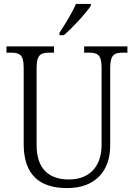

<svg xmlns="http://www.w3.org/2000/svg" viewBox="-20 -951 684 981"><path d="M284 -784V-771H306C352 -810 421 -886 444 -921V-931H368C349 -886 313 -828 284 -784ZM323 10C469 10 543 -79 543 -208V-603C543 -672 564 -682 610 -682H631V-714H410V-682H433C478 -682 499 -672 499 -605V-209C499 -113 448 -34 332 -34C233 -34 167 -85 167 -210V-603C167 -672 188 -682 234 -682H256V-714H13V-682H34C80 -682 101 -672 101 -606V-215C101 -53 187 10 323 10Z"/></svg>

Font: Noto Serif Georgian SemiCondensed Light
Style: Regular
Weight: 300
Width: 4
Designer: Monotype Design Team, Akaki Razmadze
Foundry: Google LLC
Version: Version 2.003